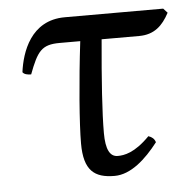

<svg xmlns="http://www.w3.org/2000/svg" viewBox="-40 -469 521 519"><g transform="rotate(-5 220.5 -209.5)"><path d="M154 -429C61 -429 34 -344 27 -291C31 -285 40 -283 50 -283C73 -344 85 -361 134 -361H190C177 -253 168 -139 168 -85C168 -12 196 10 251 10C295 10 336 -27 370 -71C367 -81 360 -86 351 -89C310 -47 281 -43 264 -43C243 -43 232 -63 232 -108C232 -163 238 -251 248 -361H350C391 -361 414 -383 432 -417L421 -429Z"/></g></svg>

Font: Libertinus Math
Style: Regular
Weight: 400
Designer: Philipp H. Poll, Khaled Hosny
Foundry: Caleb Maclennan
Version: Version 7.050;RELEASE